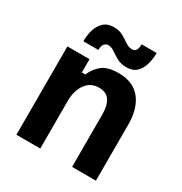

<svg xmlns="http://www.w3.org/2000/svg" viewBox="-163 -818 894 941"><g transform="rotate(30 283.5 -348.0)"><path d="M196.7 0H61.7V-500H186.7V-425H206.7Q221.7 -462.5 252.9 -487.5Q284.2 -512.5 345 -512.5Q428.3 -512.5 470 -460Q511.7 -407.5 511.7 -317.5V0H376.7V-295Q376.7 -346.7 358.3 -374.6Q340 -402.5 298.3 -402.5Q250 -402.5 223.3 -364.6Q196.7 -326.7 196.7 -270ZM201.7 -560.8H116.7Q116.7 -594.2 125.4 -625Q134.2 -655.8 155.4 -675.8Q176.7 -695.8 213.3 -695.8Q244.2 -695.8 265.8 -683.3Q287.5 -670.8 305.4 -658.3Q323.3 -645.8 341.7 -645.8Q357.5 -645.8 364.6 -657.1Q371.7 -668.3 371.7 -690.8H456.7Q456.7 -657.5 447.9 -626.2Q439.2 -595 418.8 -575.4Q398.3 -555.8 361.7 -555.8Q330.8 -555.8 308.3 -568.3Q285.8 -580.8 268.3 -593.3Q250.8 -605.8 233.3 -605.8Q220 -605.8 210.8 -595.4Q201.7 -585 201.7 -560.8Z"/></g></svg>

Font: Familjen Grotesk Variable
Style: Regular
Weight: 400
Designer: Anders Wikstroem, Jonas Baeckman, Matilda Gysing, Kristian Moeller
Foundry: Familjen STHLM AB
Version: Version 2.000